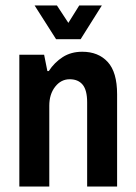

<svg xmlns="http://www.w3.org/2000/svg" viewBox="-20 -685 501 705"><path d="M107 -665H189L231 -601L271 -665H354L276 -541H186ZM410 -339V0H300V-309Q300 -354 283.5 -374Q267 -394 236 -394Q204 -394 182.5 -366.5Q161 -339 161 -297V0H51V-484H142L154 -424H159Q180 -456 210.5 -475.5Q241 -495 282 -495Q341 -495 375.5 -457.5Q410 -420 410 -339Z"/></svg>

Font: Pragati Narrow
Style: Bold
Weight: 700
Designer: Hector Gatti, Marcela Romero, Pablo Cosgaya and Nicolas Silva
Foundry: Omnibus-Type
Version: Version 1.010; ttfautohint (v1.3)